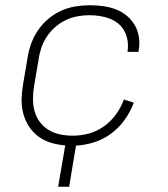

<svg xmlns="http://www.w3.org/2000/svg" viewBox="-20 -548 640 733"><path d="M202 165 229 7Q201 5 174.5 -3Q148 -11 126.5 -27Q105 -43 90.5 -65.5Q76 -88 69 -114Q62 -140 62.5 -168.5Q63 -197 68 -226L85 -326Q89 -353 98.5 -380Q108 -407 124.5 -431.5Q141 -456 164 -475.5Q187 -495 213.5 -507Q240 -519 268 -523.5Q296 -528 323 -528Q349 -528 374.5 -524.5Q400 -521 423 -512Q446 -503 464.5 -487.5Q483 -472 495 -451Q507 -430 510.5 -405Q514 -380 509 -354V-350H467V-353Q470 -373 467 -393Q464 -413 455 -429.5Q446 -446 431.5 -458Q417 -470 398.5 -477Q380 -484 360.5 -487Q341 -490 320 -490Q298 -490 274.5 -485.5Q251 -481 229.5 -470.5Q208 -460 189.5 -443.5Q171 -427 158 -407Q145 -387 137.5 -364.5Q130 -342 127 -319L110 -219Q106 -195 106 -170.5Q106 -146 112 -123.5Q118 -101 132 -82.5Q146 -64 165.5 -52Q185 -40 209 -35Q233 -30 258 -30Q288 -30 318.5 -38Q349 -46 376 -65Q403 -84 422.5 -111Q442 -138 453 -168L491 -156Q478 -122 456.5 -91.5Q435 -61 405 -38.5Q375 -16 340 -5Q305 6 270 8L244 165Z"/></svg>

Font: Iosevka Extralight Extended
Style: Italic
Weight: 200
Width: 7
Italic angle: -9°
Monospace: yes
Designer: Belleve Invis
Foundry: Belleve Invis
Version: Version 32.5.0; ttfautohint (v1.8.4)